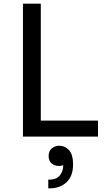

<svg xmlns="http://www.w3.org/2000/svg" viewBox="-20 -750 584 1054"><path d="M106 0V-730H204V0ZM184 0V-88H518V0ZM245 284V236H254Q289 236 308 213.5Q327 191 327 157V130L351 137Q344 146 332.5 153.5Q321 161 303 161Q281 161 264 147.5Q247 134 247 107Q247 78 265 64Q283 50 305 50Q337 50 359 74.5Q381 99 381 149V155Q381 216 345.5 250Q310 284 252 284Z"/></svg>

Font: SVN-Sora Variable
Style: Regular
Weight: 400
Designer: Jonathan Barnbrook, Julián Moncada
Foundry: Barnbrook Fonts
Version: Version 2.000 - Viet hoa boi STYLEno.1 Fonts